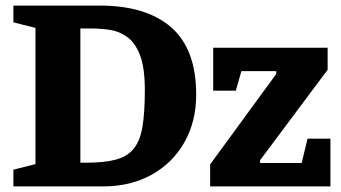

<svg xmlns="http://www.w3.org/2000/svg" viewBox="-20 -668 1221 688"><path d="M28 0V-60L107 -80V-568L28 -588V-648H337Q504 -648 593.5 -570Q683 -492 683 -329Q683 -233 641 -158.5Q599 -84 523.5 -42Q448 0 349 0ZM289 -85Q354 -85 395 -96Q436 -107 459 -135Q482 -163 490.5 -214Q499 -265 499 -345Q499 -425 482 -469.5Q465 -514 436.5 -535Q408 -556 373.5 -561Q339 -566 305 -566Q296 -566 286.5 -566Q277 -566 268 -566V-85Q273 -85 278.5 -85Q284 -85 289 -85ZM733 0V-79L970 -403V-413H845L825 -343H744V-497H1154V-418L912 -94V-84H1061L1082 -171H1164V0Z"/></svg>

Font: Faustina ExtraBold
Style: Regular
Weight: 800
Designer: Alfonso Garcia
Foundry: http://www.omnibus-type.com
Version: Version 1.200